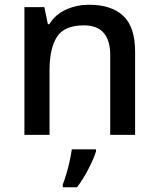

<svg xmlns="http://www.w3.org/2000/svg" viewBox="-20 -662 670 810"><path d="M356 -642Q450 -642 500 -595Q550 -548 550 -444V-93H445V-429Q445 -555 334 -555Q251 -555 220 -506Q189 -457 189 -365V-93H83V-632H167L182 -560H188Q214 -602 259.5 -622Q305 -642 356 -642ZM385 -23Q376 6 353.5 50Q331 94 305 128H245V116Q252 98 260 71.5Q268 45 274 17Q280 -11 283 -32H385Z"/></svg>

Font: Noto Sans Kannada UI Medium
Style: Regular
Weight: 500
Designer: Jelle Bosma - Monotype Design Team
Foundry: Monotype Imaging Inc.
Version: Version 2.005; ttfautohint (v1.8.4.7-5d5b)